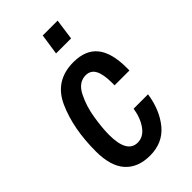

<svg xmlns="http://www.w3.org/2000/svg" viewBox="-226 -794 877 877"><g transform="rotate(-45 212.5 -355.5)"><path d="M33 -177Q33 -325 81 -431.5Q129 -538 249 -538Q327 -538 365 -491Q403 -444 403 -347V-330H307V-346Q307 -401 292.5 -428.5Q278 -456 246 -456Q200 -456 174 -404.5Q148 -353 138.5 -291Q129 -229 129 -188Q129 -70 197 -70Q234 -70 259.5 -105.5Q285 -141 293 -193H386Q373 -104 325 -46Q277 12 195 12Q117 12 75 -35Q33 -82 33 -177ZM236 -723H332L318 -622H221Z"/></g></svg>

Font: Archivo Narrow Medium
Style: Italic
Weight: 500
Italic angle: -8°
Designer: Hector Gatti
Foundry: Omnibus-Type
Version: Version 2.001